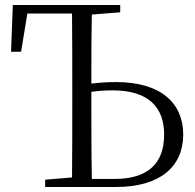

<svg xmlns="http://www.w3.org/2000/svg" viewBox="-20 -745 777 765"><path d="M160 0H443C616 0 710 -80 710 -209C710 -334 621 -418 443 -418C409 -418 377 -416 344 -412C344 -503 344 -596 346 -687L459 -696V-725H31L24 -539H64L89 -691H267C268 -592 268 -491 268 -390V-335C268 -235 268 -137 267 -38L160 -29ZM344 -379C371 -383 399 -385 428 -385C573 -385 634 -317 634 -208C634 -90 565 -32 436 -32H346C344 -132 344 -233 344 -335Z"/></svg>

Font: Noto Serif CJK HK Light
Style: Regular
Weight: 300
Designer: Ryoko NISHIZUKA 西塚涼子 (kana & ideographs); Frank Grießhammer (Latin, Greek & Cyrillic); Wenlong ZHANG 张文龙 (bopomofo); San
Foundry: Adobe
Version: Version 2.001;hotconv 1.1.0;makeotfexe 2.6.0